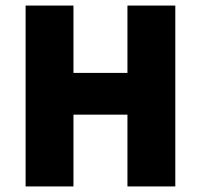

<svg xmlns="http://www.w3.org/2000/svg" viewBox="-20 -670 722 690"><path d="M72 0H244V-258H438V0H610V-650H438V-408H244V-650H72Z"/></svg>

Font: Source Sans Pro Black
Style: Regular
Weight: 900
Designer: Paul D. Hunt
Foundry: Adobe Systems Incorporated
Version: Version 3.006;hotconv 1.0.111;makeotfexe 2.5.65597